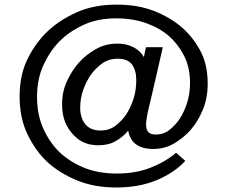

<svg xmlns="http://www.w3.org/2000/svg" viewBox="-20 -758 988 832"><path d="M483.5 54.5Q387 54.5 311 22.5Q235 -9.5 183 -58Q133 -105.5 99 -176.2Q65 -247 65 -339.5Q65 -435.5 100.8 -505.5Q136.5 -575.5 187 -623Q239 -672 313.2 -705Q387.5 -738 485.5 -738Q576.5 -738 646 -711Q715.5 -684 765.5 -641.5Q813 -601.5 846.5 -541Q880 -480.5 880 -395.5Q880 -332 858.5 -281.2Q837 -230.5 806 -195Q779 -164 737.5 -138.2Q696 -112.5 644 -112.5Q549.5 -112.5 535.5 -192Q514 -165.5 482.2 -147Q450.5 -128.5 407 -128.5Q351 -128.5 315.2 -158Q279.5 -187.5 262.5 -228.5Q249 -261.5 249 -305Q249 -362.5 271.5 -409.2Q294 -456 323 -488Q351 -519 393.2 -544Q435.5 -569 489 -569Q529 -569 559 -553Q589 -537 603.5 -511L612.5 -553.5H685.5L657 -428.5Q647.5 -386 639.2 -351.8Q631 -317.5 625 -292Q613 -241 613 -218Q613 -197 622.5 -186Q632 -175 654.5 -175Q690.5 -175 716.5 -196.8Q742.5 -218.5 758.5 -243Q777.5 -271.5 790.5 -311.8Q803.5 -352 803.5 -398Q803.5 -465.5 777.8 -516Q752 -566.5 714 -600Q674 -635.5 615.2 -657Q556.5 -678.5 483 -678.5Q403 -678.5 341.2 -649.8Q279.5 -621 238 -579Q197 -538 168.8 -477Q140.5 -416 140.5 -338.5Q140.5 -261 167.5 -201.2Q194.5 -141.5 235.5 -101Q278.5 -59 341.2 -32.5Q404 -6 486 -6Q568 -6 632.2 -31.2Q696.5 -56.5 743 -96L783 -61Q735 -9 658.5 22.8Q582 54.5 483.5 54.5ZM415.5 -192.5Q454 -192.5 481.5 -214Q509 -235.5 526 -261Q545 -289 557.8 -327.5Q570.5 -366 570.5 -410.5Q570.5 -453.5 552 -478.5Q533.5 -503.5 490 -503.5Q449.5 -503.5 420.2 -481.2Q391 -459 373 -433Q354.5 -406.5 341 -369.5Q327.5 -332.5 327.5 -291Q327.5 -247 349.8 -219.8Q372 -192.5 415.5 -192.5Z"/></svg>

Font: Mooli
Style: Regular
Weight: 400
Designer: Vernon Adams
Foundry: Vernon Adams
Version: Version 1.000; ttfautohint (v1.8.4.7-5d5b);gftools[0.9.33]